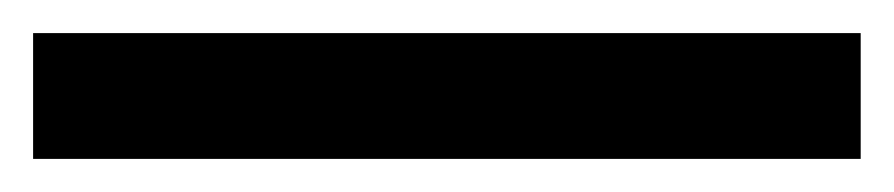

<svg xmlns="http://www.w3.org/2000/svg" viewBox="-20 67 540 116"><path d="M0 87H500V163H0Z"/></svg>

Font: Golos UI VF
Style: Regular
Weight: 400
Designer: A.Korolkova, Vitaly Kuzmin
Foundry: ParaType Ltd
Version: Version 2.000